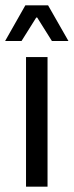

<svg xmlns="http://www.w3.org/2000/svg" viewBox="-30 -703 278 723"><path d="M68 0V-488H149V0ZM65.5 -683H151L227.5 -549V-548.5H165.5L110 -637H106.5L51 -548.5H-10.5V-549Z"/></svg>

Font: Anek Gurmukhi
Style: Regular
Weight: 400
Designer: Sarang Kulkarni (Gurmukhi), Yesha Goshar (Latin)
Foundry: Ek Type
Version: Version 1.003